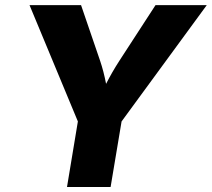

<svg xmlns="http://www.w3.org/2000/svg" viewBox="-20 -748 847 768"><path d="M248 0 291.5 -262.2 98.1 -727.5H304.2L380.4 -504.9Q395 -461.9 404.3 -412.6Q428.7 -460.4 457.5 -504.9L602.1 -727.5H807.1L466.3 -262.2L422.4 0Z"/></svg>

Font: Inter Extra Bold
Style: Italic
Weight: 800
Italic angle: -9.39999°
Designer: Rasmus Andersson
Foundry: rsms
Version: Version 4.000;git-3c8e0fc